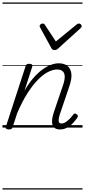

<svg xmlns="http://www.w3.org/2000/svg" viewBox="-20 -1030 686 1550"><path d="M465 15Q440 15 425 5.5Q410 -4 404 -22.5Q398 -41 401 -66Q404 -91 414 -122L489 -343Q503 -384 502.5 -412Q502 -440 486.5 -454.5Q471 -469 440 -469Q409 -469 370 -450Q331 -431 288.5 -388.5Q246 -346 202.5 -278.5Q159 -211 118 -114L82 -4Q79 6 72.5 10.5Q66 15 51 15Q39 15 31 10Q23 5 27 -6L186 -494Q190 -506 196 -510.5Q202 -515 216 -515Q232 -515 238 -509Q244 -503 240 -491L178 -298Q213 -359 250 -401Q287 -443 323 -469Q359 -495 392 -507Q425 -519 454 -519Q496 -519 522.5 -499.5Q549 -480 555.5 -439Q562 -398 540 -334L463 -107Q455 -81 453.5 -64.5Q452 -48 457.5 -40.5Q463 -33 475 -33Q493 -33 510 -44Q527 -55 543 -71.5Q559 -88 571 -104Q576 -112 582 -113.5Q588 -115 597 -109Q608 -102 608.5 -95Q609 -88 605 -81Q593 -63 572.5 -40Q552 -17 524.5 -1Q497 15 465 15ZM617 -840Q626 -840 632.5 -833.5Q639 -827 639 -819Q639 -813 636.5 -809.5Q634 -806 630 -802L450 -639Q442 -631 435 -628.5Q428 -626 419 -626Q412 -626 406 -629Q400 -632 395 -641L306 -804Q303 -808 301.5 -812Q300 -816 300 -820Q300 -829 309 -834.5Q318 -840 324 -840Q331 -840 335 -837.5Q339 -835 342 -830L431 -695L596 -830Q603 -835 607 -837.5Q611 -840 617 -840ZM0 490H646V500H0ZM0 -20H646V0H0ZM0 -505H646V-500H0ZM0 -1010H646V-1000H0Z"/></svg>

Font: Playwrite AU TAS Guides
Style: Regular
Weight: 400
Designer: Veronika Burian, José Scaglione
Foundry: TypeTogether
Version: Version 1.003